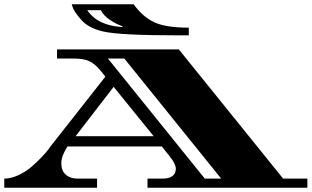

<svg xmlns="http://www.w3.org/2000/svg" viewBox="-34 -882 1464 902"><path d="M1410 -43V0H659V-43H733Q759 -43 775.5 -54.5Q792 -66 792 -89Q792 -112 763 -148L726 -194H283Q254 -149 254 -114.5Q254 -80 275 -61.5Q296 -43 329 -43H422V0H-14V-43Q17 -43 51 -58.5Q85 -74 111 -96Q137 -118 159 -141Q181 -164 192.5 -179Q204 -194 204 -195L461 -522L436 -553Q412 -582 385.5 -594.5Q359 -607 313 -607H234V-650H806L1296 -43ZM321 -242H688L500 -474ZM928 -43H1005L550 -607H473ZM853 -752V-716H799Q529 -716 451 -734Q380 -750 345 -792Q312 -830 306 -852L303 -862H594Q635 -804 689.5 -778Q744 -752 853 -752ZM541 -755V-759Q513 -768 482.5 -788.5Q452 -809 440 -834H376Q426 -761 541 -755Z"/></svg>

Font: Diplomata SC
Style: Regular
Weight: 400
Width: 7
Designer: Eduardo Rodriguez Tunni
Foundry: Eduardo Rodriguez Tunni
Version: Version 1.001